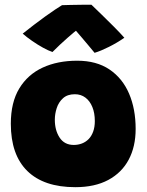

<svg xmlns="http://www.w3.org/2000/svg" viewBox="-20 -787 625 816"><path d="M300 8.5Q166.5 8.5 96.2 -60.2Q26 -129 26 -261Q26 -352 62 -411.2Q98 -470.5 161.5 -499.8Q225 -529 308 -529Q390 -529 445.2 -491.8Q500.5 -454.5 528.5 -389.2Q556.5 -324 556.5 -239Q556.5 -164 527 -108.5Q497.5 -53 440.2 -22.2Q383 8.5 300 8.5ZM293.5 -171Q312 -171 328.2 -177.2Q344.5 -183.5 356.8 -196Q369 -208.5 376 -227.8Q383 -247 383 -272.5Q383 -306.5 372.5 -332.2Q362 -358 343 -372.2Q324 -386.5 298 -386.5Q266.5 -386.5 247.8 -369.5Q229 -352.5 221 -327.5Q213 -302.5 213 -278.5Q213 -233 233.5 -202Q254 -171 293.5 -171ZM368.5 -767Q387.5 -749 413.2 -723.8Q439 -698.5 464.8 -672.8Q490.5 -647 508.5 -626.5Q477.5 -605 443 -587.8Q408.5 -570.5 382 -562.5Q368.5 -579 354.8 -595.2Q341 -611.5 328.8 -626Q316.5 -640.5 307.8 -650.5Q299 -660.5 296 -664H312.5Q306.5 -659.5 294.5 -649.8Q282.5 -640 267 -626.2Q251.5 -612.5 234.8 -597Q218 -581.5 203 -566Q186 -571.5 162.5 -584.5Q139 -597.5 116 -613.5Q93 -629.5 76.5 -644Q99.5 -662.5 124 -681.2Q148.5 -700 171.5 -716.5Q194.5 -733 213.5 -745.8Q232.5 -758.5 243.5 -765Q254 -765.5 279 -766Q304 -766.5 330 -766.8Q356 -767 368.5 -767Z"/></svg>

Font: Grandstander Thin Black
Style: Regular
Weight: 900
Version: Version 1.200